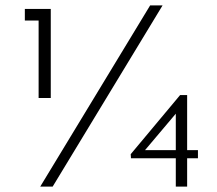

<svg xmlns="http://www.w3.org/2000/svg" viewBox="-20 -691 802 711"><path d="M582 -671 175 0H129L536 -671ZM72 -658H168V-328H123V-615H72ZM713 -135V-105H673V0H631V-105H465L464 -120L647 -339H673V-135ZM517 -135H631V-270Z"/></svg>

Font: Synthetic Light
Style: Regular
Weight: 300
Designer: Santiago Orozco
Foundry: Typemade
Version: Version 2.000; ttfautohint (v1.8.4.7-5d5b)